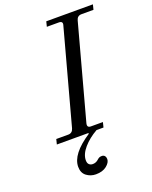

<svg xmlns="http://www.w3.org/2000/svg" viewBox="-173 -805 907 1145"><g transform="rotate(-20 281.0 -232.5)"><path d="M74 0 82 -32H158Q184 -32 192 -59L353 -653Q362 -680 334 -680H258L266 -712H562L554 -680H478Q451 -680 444 -653L283 -59Q276 -32 302 -32H378L370 0H326Q273 30 238.5 70Q204 110 204 148Q204 166 213 174.5Q222 183 236 183Q254 183 268 172Q279 162 285.5 159Q292 156 302 156Q314 156 320.5 164Q327 172 327 184Q327 206 301.5 226.5Q276 247 233 247Q200 247 174 227.5Q148 208 148 169Q148 88 275 5L274 0Z"/></g></svg>

Font: Old Standard TT
Style: Italic
Weight: 400
Italic angle: -15.2°
Designer: Alexey Kryukov <alexios@thessalonica.org.ru>
Version: Version 2.2